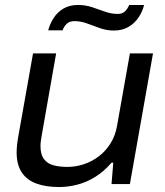

<svg xmlns="http://www.w3.org/2000/svg" viewBox="-20 -741 663 773"><path d="M218 12Q165 12 126.5 -2Q88 -16 67.5 -47Q47 -78 47 -127Q47 -141 48.5 -156Q50 -171 53 -188L113 -526H206L148 -196Q146 -184 144.5 -173.5Q143 -163 143 -153Q143 -119 157 -100.5Q171 -82 195.5 -75.5Q220 -69 251 -69Q284 -69 316.5 -79.5Q349 -90 377 -111Q405 -132 424.5 -163Q444 -194 451 -233L503 -526H596L503 0H429L436 -86H429Q398 -50 363 -28.5Q328 -7 291 2.5Q254 12 218 12ZM174 -619Q181 -645 196 -668.5Q211 -692 235.5 -706.5Q260 -721 294 -721Q324 -721 351 -712Q378 -703 403 -694Q428 -685 454 -685Q473 -685 483.5 -695.5Q494 -706 500 -721H560Q554 -695 538 -671Q522 -647 497 -632.5Q472 -618 438 -618Q410 -618 383 -627.5Q356 -637 330.5 -646.5Q305 -656 280 -656Q260 -656 248.5 -645Q237 -634 232 -619Z"/></svg>

Font: Archivo SemiExpanded
Style: Italic
Weight: 400
Width: 6
Italic angle: -10°
Designer: Hector Gatti
Foundry: Omnibus-Type
Version: Version 2.001